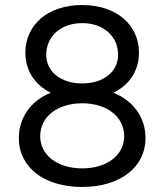

<svg xmlns="http://www.w3.org/2000/svg" viewBox="-20 -732 654 764"><path d="M307 12C458 12 559 -67 559 -182C559 -265 511 -331 431 -363C495 -394 533 -451 533 -522C533 -634 442 -712 307 -712C171 -712 81 -634 81 -522C81 -451 119 -394 182 -363C103 -331 55 -265 55 -182C55 -67 155 12 307 12ZM307 -62C209 -62 140 -114 140 -190C140 -268 209 -321 307 -321C405 -321 474 -268 474 -190C474 -114 405 -62 307 -62ZM307 -400C223 -400 164 -446 164 -514C164 -588 223 -640 307 -640C391 -640 450 -588 450 -514C450 -446 391 -400 307 -400Z"/></svg>

Font: HB Figtree Prototype
Style: Regular
Weight: 400
Designer: Alfredo Marco Pradil
Foundry: Hanken Design Co.®
Version: Version 1.002;Glyphs 3.2 (3228)